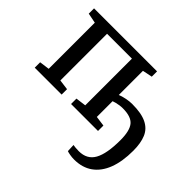

<svg xmlns="http://www.w3.org/2000/svg" viewBox="-177 -788 1269 1269"><g transform="rotate(45 457.0 -154.0)"><path d="M651.5 245.5Q632.5 245.5 612.8 242Q593 238.5 584 235L581.5 180Q589 181.5 603 183Q617 184.5 635 184.5Q711.5 184.5 745 124.5Q778.5 64.5 778.5 -62Q778.5 -149 748.8 -185.5Q719 -222 641 -222Q612 -222 580.8 -213.8Q549.5 -205.5 534 -196.5V-253Q545 -260 566 -267.8Q587 -275.5 613.2 -280.8Q639.5 -286 665.5 -286Q750.5 -286 799.2 -262.2Q848 -238.5 868 -191Q888 -143.5 888 -72.5Q888 28.5 860.8 99.5Q833.5 170.5 780.8 208Q728 245.5 651.5 245.5ZM39 0V-50.5L109.5 -60V-491L39 -505V-554.5H628V-505L559.5 -491V-60L630.5 -50.5V0H378.5V-50.5L451 -60V-496.5H218.5V-60L290.5 -50.5V0Z"/></g></svg>

Font: Merriweather 20pt Medium
Style: Regular
Weight: 500
Version: Version 2.100